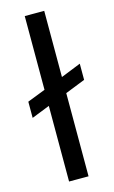

<svg xmlns="http://www.w3.org/2000/svg" viewBox="-119 -815 511 861"><g transform="rotate(-15 136.5 -384.0)"><path d="M89.8 0V-351.1L5.9 -317.9V-393.1L89.8 -425.8V-768.1H180.2V-460.9L272.9 -498V-422.9L180.2 -386.2V0Z"/></g></svg>

Font: Standard
Style: Regular
Weight: 400
Designer: Bryce Wilner
Version: Version 2.000;PS 2.0;hotconv 16.6.51;makeotf.lib2.5.65220 DE